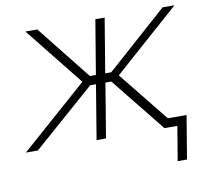

<svg xmlns="http://www.w3.org/2000/svg" viewBox="-91 -621 927 862"><g transform="rotate(-10 372.0 -190.0)"><path d="M-13.7 0 291.5 -269 78.6 -535.6H132.8L329.1 -288.6H356.4L397.5 -535.6H439.9L398.9 -288.6H426.3L704.1 -535.6H758.3L457.5 -269L673.8 0H618.2L419.4 -247.6H392.6L351.6 0H308.6L349.6 -247.6H323.2L41 0ZM650.9 156.2 676.8 0H629.4L636.2 -41H726.1L693.4 156.2Z"/></g></svg>

Font: Inter Display Extra Light
Style: Italic
Weight: 200
Italic angle: -9.39999°
Designer: Rasmus Andersson
Foundry: rsms
Version: Version 4.000;git-4fc901f